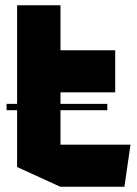

<svg xmlns="http://www.w3.org/2000/svg" viewBox="-20 -710 521 730"><path d="M5 -291V-315H388V-291ZM45 -359V-690H210V-519L46 -359ZM46 -359 210 -519H418V-359ZM209 0 45 -75V-359H210V0ZM210 0V-160H476V-159L453 0Z"/></svg>

Font: Foldit
Style: Bold
Weight: 700
Version: Version 1.003